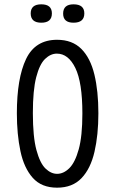

<svg xmlns="http://www.w3.org/2000/svg" viewBox="-20 -856 533 888"><path d="M244 12Q172 12 131.5 -33.5Q91 -79 74.5 -157Q58 -235 58 -332Q58 -494 100.5 -583Q143 -672 244 -672Q314 -672 356 -630Q398 -588 416.5 -511.5Q435 -435 435 -332Q435 -232 417 -154Q399 -76 357 -32Q315 12 244 12ZM244 -52Q274 -52 300.5 -78Q327 -104 344 -165Q361 -226 361 -331Q361 -475 328.5 -541.5Q296 -608 243 -608Q214 -608 188.5 -583.5Q163 -559 147.5 -499Q132 -439 132 -333Q132 -223 148.5 -162Q165 -101 190.5 -76.5Q216 -52 244 -52ZM320 -751Q272 -751 272 -793Q272 -836 320 -836Q370 -836 370 -794Q370 -751 320 -751ZM171 -751Q122 -751 122 -794Q122 -836 171 -836Q220 -836 220 -794Q220 -751 171 -751Z"/></svg>

Font: Bricolage Grotesque 12pt Condensed Light
Style: Regular
Weight: 300
Width: 3
Designer: Mathieu Triay
Foundry: Atelier Triay
Version: Version 1.001; ttfautohint (v1.8.4.7-5d5b);gftools[0.9.33.de